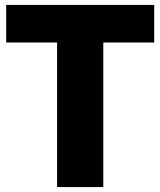

<svg xmlns="http://www.w3.org/2000/svg" viewBox="-20 -757 649 777"><path d="M211 0V-585H5V-737H604V-585H398V0Z"/></svg>

Font: Tomorrow
Style: Bold
Weight: 700
Designer: Tony de Marco, Monica Rizzolli
Foundry: Just in Type
Version: Version 2.002